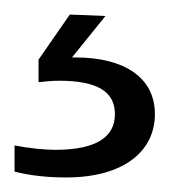

<svg xmlns="http://www.w3.org/2000/svg" viewBox="-20 -26 233 264"><path d="M71 218C150 218 193 182 193 131C193 80 150 53 84 53H79L125 -4L76 -6L33 56V87C42 86 52 85 61 85C114 85 138 100 138 131C138 162 113 180 56 180C41 180 21 178 0 174V210C24 216 48 218 71 218Z"/></svg>

Font: Aspekta 250
Style: Regular
Weight: 250
Designer: Ivo Dolenc
Version: Version 2.000